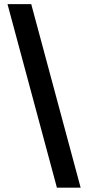

<svg xmlns="http://www.w3.org/2000/svg" viewBox="-20 -781 419 911"><path d="M15.6 -761.4H128.2L362.6 109.4H250Z"/></svg>

Font: Inter Zeller Semi Bold
Style: Regular
Weight: 600
Designer: Rasmus Andersson; Joe Bland
Foundry: zeller
Version: Version 3.015;git-dec3a8cb1